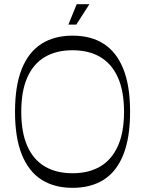

<svg xmlns="http://www.w3.org/2000/svg" viewBox="-20 -886 696 921"><path d="M328 15Q240 15 178.5 -24.5Q117 -64 84.5 -145Q52 -226 52 -350Q52 -475 84.5 -555.5Q117 -636 178.5 -675.5Q240 -715 328 -715Q417 -715 478 -675.5Q539 -636 571.5 -555.5Q604 -475 604 -350Q604 -226 572 -145Q540 -64 478.5 -24.5Q417 15 328 15ZM328 -55Q406 -55 461 -87.5Q516 -120 545.5 -185.5Q575 -251 575 -350Q575 -449 545.5 -514.5Q516 -580 461 -612.5Q406 -645 328 -645Q250 -645 195 -612.5Q140 -580 111 -514.5Q82 -449 82 -350Q82 -251 111 -185.5Q140 -120 195 -87.5Q250 -55 328 -55ZM308 -768 348 -866H409L346 -768Z"/></svg>

Font: Ojuju ExtraLight
Style: Regular
Weight: 400
Version: Version 1.000